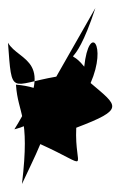

<svg xmlns="http://www.w3.org/2000/svg" viewBox="-40 -249 320 481"><path d="M61 112C194 172 146 179 151 71C275 24 255 17 187 -41C229 -137 183 -192 171 -82C123 -142 140 -49 199 -229L101 -57C-15 -37 -10 -6 -20 -142C7 -94 106 -101 -4 75C78 55 138 -24 0 -37C5 39 36 38 15 212C30 179 47 146 61 112Z"/></svg>

Font: Asimov Silicon
Style: Regular
Weight: 400
Designer: Google
Version: Version 2.000980; 2014